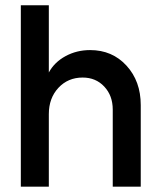

<svg xmlns="http://www.w3.org/2000/svg" viewBox="-20 -700 597 720"><path d="M58.1 0V-680.2H163.1V-428.2Q184.1 -466.8 225.8 -489.5Q267.6 -512.2 317.9 -512.2Q400.9 -512.2 454.3 -453.9Q507.8 -395.5 507.8 -306.2V0H402.8V-289.1Q402.8 -341.3 371.1 -375.2Q339.4 -409.2 290 -409.2Q234.9 -409.2 199 -370.6Q163.1 -332 163.1 -272V0Z"/></svg>

Font: Apfel Grotezk Mittel
Style: Regular
Weight: 500
Designer: Luigi Gorlero
Foundry: © 2023, Luigi Gorlero & Collletttivo
Version: Version 2.000;Glyphs 3.2 (3217)